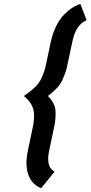

<svg xmlns="http://www.w3.org/2000/svg" viewBox="-20 -844 463 982"><path d="M326 -518 350 -631Q355 -653 361 -669.5Q367 -686 374.5 -698Q382 -710 390 -718Q398 -726 406.5 -731.5Q415 -737 423 -741L391 -824Q390 -824 377.5 -819Q365 -814 346.5 -802Q328 -790 307 -768.5Q286 -747 268.5 -713Q251 -679 240 -631L216 -518Q212 -496 205 -476Q198 -456 188 -436Q178 -417 159.5 -398.5Q141 -380 113 -361L102 -353L110 -346Q130 -328 140.5 -309Q151 -290 153 -271Q155 -252 153.5 -231.5Q152 -211 147 -190L123 -76Q113 -28 116 6Q119 40 130 62Q141 84 154.5 96Q168 108 178.5 113Q189 118 191 118L259 34Q252 30 246 24.5Q240 19 235.5 11Q231 3 228.5 -9Q226 -21 226.5 -37.5Q227 -54 232 -76L256 -190Q261 -211 263 -232Q265 -253 264 -274Q263 -315 225 -353Q252 -373 270.5 -393Q289 -413 298 -433Q308 -454 315 -475Q322 -496 326 -518Z"/></svg>

Font: Advent Pro
Style: Italic
Weight: 400
Italic angle: -12°
Designer: VivaRado, Andreas Kalpakidis
Foundry: VivaRado, Andreas Kalpakidis
Version: Version 3.000